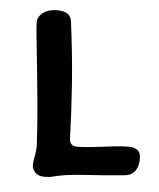

<svg xmlns="http://www.w3.org/2000/svg" viewBox="-43 -506 486 586"><g transform="rotate(5 200.0 -213.0)"><path d="M167 33.2Q152.8 35.6 141.6 38.8Q130.4 42 113.8 42Q95.7 42 85.9 31.7Q76.2 21.5 76.2 8.8Q76.2 -1.5 79.6 -17.8Q83 -34.2 83 -50.8Q79.6 -113.8 74 -175.5Q68.4 -237.3 63 -288.6Q57.6 -339.8 53.7 -376.2Q49.8 -412.6 49.8 -425.8Q49.8 -434.6 54.2 -442.1Q58.6 -449.7 66.4 -455.6Q74.2 -461.4 84.7 -464.6Q95.2 -467.8 106.9 -467.8Q129.9 -467.8 140.6 -460.7Q151.4 -453.6 153.8 -438Q167.5 -333 173.6 -245.4Q179.7 -157.7 182.1 -81.1Q182.1 -69.8 188.2 -64Q194.3 -58.1 204.1 -58.1Q223.6 -58.1 243.7 -60.3Q263.7 -62.5 283.7 -64.9Q303.7 -67.4 323.5 -69.6Q343.3 -71.8 361.8 -71.8Q374 -71.8 381.6 -68.8Q389.2 -65.9 393.3 -61Q397.5 -56.2 398.7 -50Q399.9 -43.9 399.9 -38.1Q399.9 -28.8 397.9 -19.5Q396 -10.3 391.1 -2.7Q386.2 4.9 377.9 10Q369.6 15.1 356.9 16.1Q296.9 22 247.3 24.9Q197.8 27.8 167 33.2Z"/></g></svg>

Font: Gochi Hand
Style: Regular
Weight: 400
Designer: Juan Pablo del Peral
Foundry: Juan Pablo del Peral
Version: Version 1.001